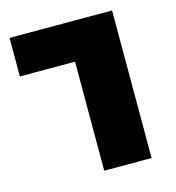

<svg xmlns="http://www.w3.org/2000/svg" viewBox="-105 -791 807 881"><g transform="rotate(-15 298.5 -350.5)"><path d="M20 -701V-518H282V0H507V-701Z"/></g></svg>

Font: Montserrat-Arabic Black
Style: Regular
Weight: 900
Designer: Mohamed Gaber
Foundry: Kief Type Foundry
Version: Version 5.008;PS 005.008;hotconv 1.0.88;makeotf.lib2.5.64775